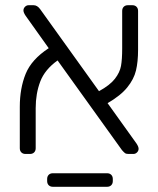

<svg xmlns="http://www.w3.org/2000/svg" viewBox="-20 -591 608 737"><path d="M56 0ZM512 -20Q512 -12 506 -6Q500 0 492 0H473Q464 0 459.5 -3.5Q455 -7 448 -15L201 -359Q152 -324 134.5 -278Q117 -232 117 -176V-22Q117 -12 111 -6Q105 0 95 0H78Q68 0 62 -6Q56 -12 56 -22V-181Q56 -252 78.5 -307.5Q101 -363 167 -406L78 -531Q70 -543 70 -551Q70 -559 76 -565Q82 -571 90 -571H109Q123 -571 134 -556L360 -241Q402 -264 421 -288.5Q440 -313 444.5 -338Q449 -363 449 -405V-549Q449 -559 455 -565Q461 -571 471 -571H488Q498 -571 504 -565Q510 -559 510 -549V-400Q510 -354 502 -320.5Q494 -287 468.5 -255.5Q443 -224 393 -195L504 -40Q512 -28 512 -20ZM161 104V96Q161 86 167 80Q173 74 183 74H391Q401 74 407 80Q413 86 413 96V104Q413 114 407 120Q401 126 391 126H183Q173 126 167 120Q161 114 161 104Z"/></svg>

Font: Hezaedrus Light
Style: Regular
Weight: 300
Designer: Hubert & Fischer
Foundry: Hubert & Fischer
Version: Version 1.10;September 3, 2019;FontCreator 11.5.0.2425 64-bi